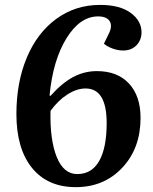

<svg xmlns="http://www.w3.org/2000/svg" viewBox="-20 -749 622 783"><path d="M289.1 14.2Q174.3 14.2 110.6 -64.2Q46.9 -142.6 46.9 -284.2Q46.9 -413.1 89.4 -514.2Q131.8 -615.2 209.7 -672.1Q287.6 -729 388.2 -729Q468.8 -729 512.9 -696.5Q557.1 -664.1 557.1 -617.2Q557.1 -585.4 536.4 -564.2Q515.6 -543 481.9 -543Q461.4 -543 439.2 -551Q417 -559.1 403.8 -570.8L422.9 -609.9Q439.5 -642.1 427.5 -662.1Q415.5 -682.1 379.9 -682.1Q306.2 -682.1 251 -592.8Q195.8 -503.4 182.1 -359.9L186 -357.9Q232.4 -410.2 278.1 -434.6Q323.7 -459 375 -459Q459 -459 506.1 -408.2Q553.2 -357.4 553.2 -268.1Q553.2 -144.5 478.8 -65.2Q404.3 14.2 289.1 14.2ZM294.9 -39.1Q354.5 -39.1 384.8 -93Q415 -147 415 -247.1Q415 -388.2 329.1 -388.2Q293 -388.2 254.9 -363.8Q216.8 -339.4 186 -296.9Q183.1 -179.2 211.2 -109.1Q239.3 -39.1 294.9 -39.1Z"/></svg>

Font: Literata SemiBold
Style: Italic
Weight: 650
Italic angle: -2.39999°
Designer: Latin by Veronika Burian and Jose Scaglione. Greek by Irene Vlachou. Cyrillic by Vera Evstafieva
Foundry: TypeTogether
Version: Version 3.021